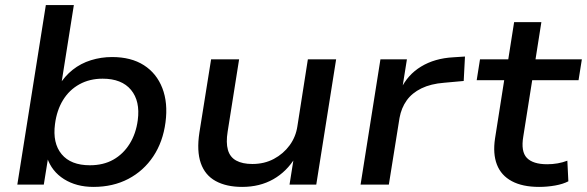

<svg xmlns="http://www.w3.org/2000/svg" viewBox="-20 -725 2305 754"><path d="M347 9Q280 9 231.5 -21.5Q183 -52 165 -106H169L152 0H48L160 -705H270L220 -390H212Q234 -426 265.5 -451Q297 -476 337 -488.5Q377 -501 420 -501Q495 -501 545 -469Q595 -437 617.5 -379Q640 -321 630 -245Q620 -168 582 -111Q544 -54 484 -22.5Q424 9 347 9ZM333 -76Q386 -76 425 -98Q464 -120 489 -160Q514 -200 521 -253Q531 -328 494.5 -372Q458 -416 383 -416Q332 -416 292 -394Q252 -372 227.5 -332Q203 -292 196 -238Q186 -163 222 -119.5Q258 -76 333 -76Z M931 9Q869 9 827 -14Q785 -37 768.5 -84.5Q752 -132 763 -204L809 -492H919L874 -208Q867 -165 875 -136.5Q883 -108 907.5 -94.5Q932 -81 971 -81Q1018 -81 1055.5 -101Q1093 -121 1117.5 -154.5Q1142 -188 1148 -230L1189 -492H1300L1222 0H1117L1134 -107H1140Q1106 -51 1053 -21Q1000 9 931 9Z M1396 0 1474 -492H1578L1559 -373H1553Q1580 -431 1633.5 -463.5Q1687 -496 1760 -500L1806 -503L1801 -407L1724 -400Q1672 -396 1635 -378Q1598 -360 1577 -330.5Q1556 -301 1549 -262L1507 0Z M2097 9Q2032 9 1990 -13.5Q1948 -36 1931.5 -78.5Q1915 -121 1924 -181L1960 -410H1852L1865 -492H1976L1999 -638H2106L2083 -492H2265L2252 -410H2070L2035 -189Q2025 -130 2049 -105Q2073 -80 2129 -80Q2150 -80 2170 -83.5Q2190 -87 2208 -94L2212 -13Q2191 -2 2160 3.5Q2129 9 2097 9Z"/></svg>

Font: Nunito Sans 10pt SemiExpanded SemiBold
Style: Italic
Weight: 600
Width: 6
Italic angle: -9°
Designer: Vernon Adams
Foundry: Vernon Adams
Version: Version 3.101;gftools[0.9.27]